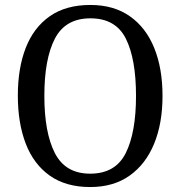

<svg xmlns="http://www.w3.org/2000/svg" viewBox="-20 -745 729 775"><path d="M344 10Q246 10 181 -36Q116 -82 84 -165Q52 -248 52 -359Q52 -470 84 -552Q116 -634 181 -679.5Q246 -725 345 -725Q439 -725 504 -679.5Q569 -634 602.5 -551.5Q636 -469 636 -358Q636 -247 602 -164.5Q568 -82 503 -36Q438 10 344 10ZM344 -44Q446 -44 487.5 -127Q529 -210 529 -358Q529 -507 488 -589Q447 -671 345 -671Q244 -671 201.5 -589Q159 -507 159 -358Q159 -210 201.5 -127Q244 -44 344 -44Z"/></svg>

Font: Noto Serif Lao SemCond
Style: Regular
Weight: 400
Width: 4
Designer: Monotype Design Team
Foundry: Monotype Imaging Inc.
Version: Version 2.004; ttfautohint (v1.8.4.7-5d5b)